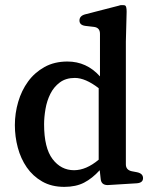

<svg xmlns="http://www.w3.org/2000/svg" viewBox="-20 -714 597 749"><path d="M471 -73Q471 -51 494 -46L515 -42Q538 -37 538 -19Q538 -1 514 1L400 8Q376 8 373 -14L369 -50Q340 -18 308 -1.5Q276 15 231 15Q181 15 144.5 -6Q108 -27 84.5 -61Q61 -95 49.5 -138Q38 -181 38 -226Q38 -272 51 -316.5Q64 -361 89.5 -396Q115 -431 153.5 -452.5Q192 -474 243 -474Q318 -474 370 -416V-582Q370 -606 347 -609L313 -613Q290 -616 290 -634Q290 -652 312 -658L444 -692Q449 -694 452.5 -694Q456 -694 460 -694Q467 -694 469 -692Q474 -688 474 -668L471 -552ZM365 -91V-370Q313 -410 272 -410Q237 -410 213.5 -392.5Q190 -375 176.5 -348Q163 -321 157.5 -289Q152 -257 152 -229Q152 -137 185 -93.5Q218 -50 269 -50Q316 -50 365 -91Z"/></svg>

Font: Song Myung
Style: Regular
Weight: 400
Designer: JIKJI
Foundry: JIKJI
Version: Version 1.00